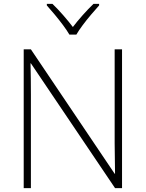

<svg xmlns="http://www.w3.org/2000/svg" viewBox="-20 -968 751 988"><path d="M608 0H572L139 -642H137Q138 -601 138.5 -562.5Q139 -524 139 -481V0H102V-714H139L570 -74H572Q572 -108 571 -151Q570 -194 570 -231V-714H608ZM337 -790Q325 -811 304.5 -838.5Q284 -866 261.5 -893Q239 -920 221 -940V-948H250Q277 -922 305 -890Q333 -858 355 -829Q377 -858 405.5 -890Q434 -922 461 -948H490V-940Q472 -920 449 -893Q426 -866 405.5 -838.5Q385 -811 373 -790Z"/></svg>

Font: Noto Sans Gujarati UI ExtraLight
Style: Regular
Weight: 200
Designer: Jelle Bosma - Monotype Design Team, Universal Thirst
Foundry: Monotype Imaging Inc.
Version: Version 2.106; ttfautohint (v1.8.4.7-5d5b)